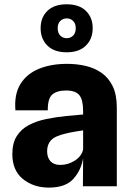

<svg xmlns="http://www.w3.org/2000/svg" viewBox="-20 -846 610 872"><path d="M202 6Q132 6 84 -33Q36 -72 36 -146.5Q36 -196 56.2 -228Q76.5 -260 111.5 -278.2Q146.5 -296.5 190.5 -305.5Q235 -314.5 281.8 -319.2Q328.5 -324 357.5 -326V-341Q357.5 -393 340.2 -414Q323 -435 280 -435Q239 -435 217.8 -417Q196.5 -399 197 -345H50Q44 -417 72.5 -463.8Q101 -510.5 156 -533.2Q211 -556 285 -556Q328 -556 368.5 -546.8Q409 -537.5 441 -515.2Q473 -493 491.8 -454.5Q510.5 -416 510.5 -357V0H356.5L357.5 -127.5Q348.5 -72.5 312.8 -33.2Q277 6 202 6ZM253.5 -97Q290 -97 320.8 -117.2Q351.5 -137.5 357.5 -168V-254Q337.5 -251 317 -247.5Q296.5 -244 281 -240Q231 -229 212.5 -209.8Q194 -190.5 194 -159.5Q194 -130.5 209.2 -113.8Q224.5 -97 253.5 -97ZM283 -608.5Q226 -608.5 195.2 -639Q164.5 -669.5 164.5 -718Q164.5 -766.5 195.2 -796.5Q226 -826.5 283 -826.5Q339.5 -826.5 370.2 -796.5Q401 -766.5 401 -718Q401 -669.5 370.2 -639Q339.5 -608.5 283 -608.5ZM283 -672.5Q300 -672.5 312 -684.2Q324 -696 324 -718Q324 -739.5 312 -751Q300 -762.5 283 -762.5Q266 -762.5 254 -751Q242 -739.5 242 -718Q242 -696 254 -684.2Q266 -672.5 283 -672.5Z"/></svg>

Font: Spline Sans
Style: Bold
Weight: 700
Designer: Eben Sorkin, Mirko Velimirovic
Foundry: Sorkin Type
Version: Version 1.000; ttfautohint (v1.8.3)